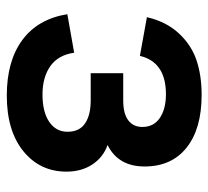

<svg xmlns="http://www.w3.org/2000/svg" viewBox="-44 -551 610 562"><g transform="rotate(90 261.0 -270.0)"><path d="M259.8 15.1Q158.7 15.1 97.2 -30.3Q35.6 -75.7 21.5 -162.1L134.3 -182.1Q141.1 -135.3 173.6 -112.3Q206.1 -89.4 256.8 -89.4Q307.6 -89.4 336.7 -109.1Q365.7 -128.9 365.7 -162.6Q365.7 -197.3 341.3 -213.9Q316.9 -230.5 274.4 -230.5H194.3V-325.7H274.4Q312.5 -325.7 332 -340.3Q351.6 -355 351.6 -381.8Q351.6 -415 325.2 -432.9Q298.8 -450.7 255.9 -450.7Q161.6 -450.7 143.6 -374.5L30.3 -395Q43.5 -452.1 78.1 -489Q112.8 -525.9 157.2 -540.5Q201.7 -555.2 257.8 -555.2Q356.9 -555.2 412.1 -511.2Q467.3 -467.3 467.3 -388.2Q467.3 -311 404.3 -279.8Q439.9 -267.6 461.2 -235.6Q482.4 -203.6 482.4 -159.7Q482.4 -82 422.6 -33.4Q362.8 15.1 259.8 15.1Z"/></g></svg>

Font: Vela Sans Bd
Style: Bold
Weight: 700
Designer: Principal design: Mikhail Sharanda - project Manrope.
Design modification: Ravid Balaliev
Foundry: Mikhail Sharanda
Version: Version 1.001